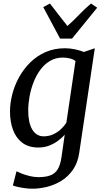

<svg xmlns="http://www.w3.org/2000/svg" viewBox="-20 -849 597 1118"><path d="M441.8 38Q433.8 97.6 405.5 138.3Q377.3 179.1 337.7 203.6Q298 228 254 238.9Q210.1 249.8 169.6 249.8Q147.5 249.8 124.8 246.8Q102 243.7 83.4 239.4Q64.8 235.1 54.9 231L76 148.4Q86.7 153.9 107 161.9Q127.3 169.8 152.8 176.1Q178.3 182.5 204.5 182.5Q245.6 182.5 272.9 172.3Q300.3 162.2 315.9 136.9Q331.6 111.5 338 66.4L356.8 -64.4Q340.2 -45.9 317.3 -28.9Q294.4 -11.9 265.8 -0.9Q237.2 10 203.7 10Q146.6 10 110 -17.7Q73.3 -45.4 55.8 -92.7Q38.2 -140 38.2 -199.2Q38.2 -248.2 51.5 -300.1Q64.8 -351.9 91.2 -399.6Q117.6 -447.3 156.2 -485.4Q194.8 -523.6 245.4 -545.8Q296 -568 358.2 -568Q387.8 -568 417.8 -561.5Q447.8 -554.9 468.3 -546.4L532 -568ZM419.6 -494Q404.8 -504.5 385.6 -509.1Q366.4 -513.8 346.5 -513.8Q304.1 -513.8 271.2 -494.3Q238.3 -474.8 214.4 -442Q190.4 -409.1 174.9 -368.8Q159.3 -328.4 151.8 -286Q144.3 -243.5 144.3 -205.2Q144.3 -169.9 150.2 -142.2Q156.1 -114.5 167.7 -95Q179.4 -75.5 196.1 -65.3Q212.8 -55.1 234 -55.1Q264.4 -55.1 290 -66.9Q315.5 -78.7 335 -97Q354.5 -115.4 366.5 -134.8ZM329.8 -624.4 231.8 -807.7 270.8 -828.5Q295.8 -796.1 321.1 -763.3Q346.5 -730.5 372.6 -697.7Q409.6 -730.5 440.8 -763.3Q472.1 -796.1 509.8 -828.5L545.9 -804.1L399.6 -624.4Z"/></svg>

Font: Merriweather Light
Style: Italic
Weight: 300
Italic angle: -7.8°
Designer: Eben Sorkin
Foundry: Eben Sorkin
Version: Version 2.101